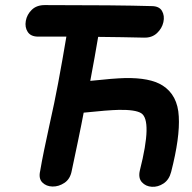

<svg xmlns="http://www.w3.org/2000/svg" viewBox="-20 -734 755 755"><path d="M653 -58Q688 -194 683 -276Q679 -360 619 -398Q570 -429 471 -427Q428 -426 335 -416Q353 -511 366 -589Q464 -588 546 -586Q577 -585 597 -603.5Q617 -622 622.5 -647Q628 -672 617 -691Q606 -710 576 -710Q444 -714 156 -714Q124 -714 105 -695.5Q86 -677 81.5 -652Q77 -627 89 -608.5Q101 -590 130 -590H241Q234 -548 225.5 -500Q217 -452 208.5 -406.5Q200 -361 193 -328Q184 -286 173.5 -238Q163 -190 153.5 -144Q144 -98 138 -62Q131 -32 146.5 -16.5Q162 -1 186.5 -0.5Q211 0 233.5 -15Q256 -30 262 -62L286 -176Q302 -253 309 -291Q404 -301 448 -302Q512 -303 535 -289Q580 -261 530 -64Q523 -34 538 -17.5Q553 -1 577 0.5Q601 2 623 -12.5Q645 -27 653 -58Z"/></svg>

Font: Balsamiq Sans
Style: Bold Italic
Weight: 700
Italic angle: -12°
Designer: Michael Angeles
Foundry: Balsamiq SRL
Version: Version 1.020; ttfautohint (v1.8.4.7-5d5b);gftools[0.9.26]